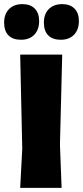

<svg xmlns="http://www.w3.org/2000/svg" viewBox="-38 -912 403 932"><path d="M71 -892Q109 -892 130.5 -870.5Q152 -849 152 -810Q152 -768 128.5 -743.5Q105 -719 64 -719Q24 -719 3 -740.5Q-18 -762 -18 -802Q-18 -844 6 -868Q30 -892 71 -892ZM264 -892Q302 -892 323.5 -870.5Q345 -849 345 -810Q345 -768 321.5 -743.5Q298 -719 257 -719Q217 -719 196 -740.5Q175 -762 175 -802Q175 -844 199 -868Q223 -892 264 -892ZM264 -647 253 -210 261 0H60L70 -190L60 -647Z"/></svg>

Font: Alegreya Sans Black
Style: Regular
Weight: 900
Designer: Juan Pablo del Peral
Foundry: Huerta Tipografica
Version: Version 2.007